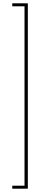

<svg xmlns="http://www.w3.org/2000/svg" viewBox="-20 -954 273 1159"><path d="M148 185V-934H54V-916H128V167H54V185Z"/></svg>

Font: Poppins Variable
Style: Regular
Weight: 100
Designer: Jonny Pinhorn
Foundry: Indian Type Foundry
Version: Version 6.000